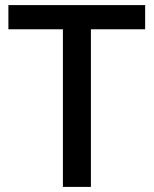

<svg xmlns="http://www.w3.org/2000/svg" viewBox="-20 -734 604 754"><path d="M337 0H227V-619H13V-714H550V-619H337Z"/></svg>

Font: Noto Sans Thaana Medium
Style: Regular
Weight: 500
Designer: David Williams
Foundry: Google Inc.
Version: Version 3.001; ttfautohint (v1.8.4.7-5d5b)